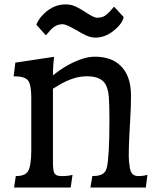

<svg xmlns="http://www.w3.org/2000/svg" viewBox="-20 -846 707 866"><path d="M51.3 -51.8Q91.8 -51.8 105.5 -72.3Q121.1 -95.7 121.1 -168.9V-404.8Q121.1 -463.4 106.9 -482.4Q92.8 -502 41.5 -502L49.3 -563.5L224.1 -589.8Q218.8 -550.3 218.8 -505.9Q281.2 -557.1 349.6 -580.1Q378.9 -590.3 410.2 -590.3Q441.4 -590.3 470.9 -581.1Q500.5 -571.8 522.5 -550.8Q570.8 -505.4 570.8 -415.5Q570.8 -360.8 567.4 -308.6Q558.1 -151.9 561.8 -117.7Q565.4 -83.5 570.3 -72.3Q579.6 -51.8 603.5 -51.8Q626.5 -51.8 645 -57.6L637.7 0H387.7L396.5 -51.8Q437 -51.8 452.1 -69.3Q458.5 -76.7 461.7 -89.6Q464.8 -102.5 467 -122.6Q469.2 -142.6 470.7 -170.9Q473.6 -228.5 473.6 -301.5Q473.6 -374.5 470.9 -408Q468.3 -441.4 458 -461.9Q438.5 -502 372.1 -502Q310.5 -502 242.2 -460L218.8 -445.8V-117.7Q218.8 -73.7 225.6 -64.5Q232.4 -55.2 241.2 -53.5Q250 -51.8 260.7 -51.8Q285.6 -51.8 307.1 -57.1L298.8 0H43.5ZM144 -734.4Q145.5 -740.7 154.8 -755.9Q164.1 -771 180.7 -786.6Q223.6 -826.2 275.9 -826.2Q302.2 -826.2 323.5 -815.4Q344.7 -804.7 361.3 -793.9Q402.8 -766.1 417 -766.1Q431.2 -766.1 440.4 -769Q449.7 -772 458 -778.3Q473.1 -789.6 494.6 -815.9L538.1 -768.6Q532.7 -745.6 510.3 -723.1Q463.4 -676.3 410.6 -676.3Q388.7 -676.3 366.7 -687Q344.7 -697.8 326.2 -709Q277.8 -736.8 264.2 -736.8Q250.5 -736.8 241.5 -733.6Q232.4 -730.5 223.6 -724.6Q210 -714.8 187 -686.5Z"/></svg>

Font: HeadlandOne
Style: Regular
Weight: 400
Designer: Gary Lonergan
Foundry: Sorkin Type Co.
Version: Version 1.002